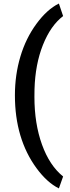

<svg xmlns="http://www.w3.org/2000/svg" viewBox="-20 -816 389 1062"><path d="M62.5 -289.1Q62.5 -401.9 92.8 -503.2Q123 -604.5 181.6 -684.3Q240.2 -764.2 305.7 -796.4L329.1 -727.1Q260.3 -674.8 217.5 -567.6Q174.8 -460.4 170.9 -322.3L170.4 -280.3Q170.4 -132.3 212.2 -16.4Q253.9 99.6 329.1 160.2L305.7 226.1Q240.2 193.8 181.4 113.5Q122.6 33.2 92.5 -67.6Q62.5 -168.5 62.5 -289.1Z"/></svg>

Font: RobotoDraft Medium
Style: Regular
Weight: 500
Version: Version 2.001152; 2014